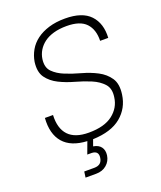

<svg xmlns="http://www.w3.org/2000/svg" viewBox="-162 -809 934 1111"><g transform="rotate(-20 305.0 -253.0)"><path d="M252 5Q153 0 106.5 -54Q60 -108 67 -205H117Q113 -123 153 -80.5Q193 -38 278 -38Q374 -38 425.5 -78Q477 -118 485 -180Q493 -232 466.5 -261.5Q440 -291 396.5 -309.5Q353 -328 302 -342Q251 -356 208 -377.5Q165 -399 139.5 -434Q114 -469 122 -530Q128 -567 146.5 -599.5Q165 -632 196.5 -655.5Q228 -679 272 -692.5Q316 -706 372 -706Q478 -706 526.5 -654.5Q575 -603 570 -515H520Q522 -584 485.5 -623Q449 -662 366 -662Q321 -662 286 -652Q251 -642 227 -624Q203 -606 188.5 -582Q174 -558 170 -530Q163 -480 190 -452.5Q217 -425 260.5 -407.5Q304 -390 355 -376Q406 -362 449 -339.5Q492 -317 517 -280Q542 -243 533 -180Q522 -99 461 -48.5Q400 2 287 6L273 45Q305 50 320 70Q335 90 331 121Q326 156 300 178Q274 200 235 200H170L175 164H237Q283 164 289 121Q295 80 253 78H225Z"/></g></svg>

Font: Retni Sans Light
Style: Italic
Weight: 300
Italic angle: -8°
Designer: Vitaly Kuzmin
Foundry: ParaType Ltd.
Version: Version 1.00;June 10, 2019;FontCreator 11.5.0.2425 64-bit; t